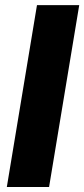

<svg xmlns="http://www.w3.org/2000/svg" viewBox="-20 -748 337 768"><path d="M296.9 -727.5 176.3 0H7.3L127.9 -727.5Z"/></svg>

Font: Inter 24pt ExtraBold
Style: Italic
Weight: 800
Italic angle: -9.3988°
Designer: Rasmus Andersson
Foundry: rsms
Version: Version 4.001;git-66647c0bb